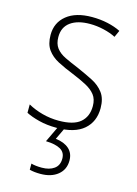

<svg xmlns="http://www.w3.org/2000/svg" viewBox="-118 -603 646 907"><g transform="rotate(15 204.5 -149.5)"><path d="M367 -133Q367 -67 322.5 -28.5Q278 10 190 10Q142 10 103 0Q64 -10 39 -23V-64Q71 -46 110 -35.5Q149 -25 190 -25Q263 -25 296 -53.5Q329 -82 329 -133Q329 -167 312.5 -188Q296 -209 266.5 -224.5Q237 -240 198 -256Q155 -273 121.5 -290.5Q88 -308 68.5 -335Q49 -362 49 -407Q49 -467 93.5 -503Q138 -539 217 -539Q258 -539 294 -531Q330 -523 358 -509L343 -476Q318 -489 284 -497Q250 -505 216 -505Q156 -505 121.5 -480Q87 -455 87 -407Q87 -374 102.5 -353.5Q118 -333 147 -319Q176 -305 215 -289Q256 -271 290.5 -253.5Q325 -236 346 -208Q367 -180 367 -133ZM289 144Q289 188 257 214Q225 240 172 240Q141 240 119 234V204Q140 210 171 210Q208 210 231 193.5Q254 177 254 144Q254 113 229 99Q204 85 158 84L198 0H229L200 61Q242 66 265.5 87Q289 108 289 144Z"/></g></svg>

Font: Noto Sans Gujarati UI SemiCondensed ExtraLight
Style: Regular
Weight: 200
Width: 4
Designer: Jelle Bosma - Monotype Design Team, Universal Thirst
Foundry: Monotype Imaging Inc.
Version: Version 2.106; ttfautohint (v1.8.4.7-5d5b)